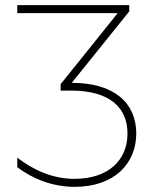

<svg xmlns="http://www.w3.org/2000/svg" viewBox="-20 -720 591 744"><path d="M269 4C424 4 508 -87 508 -203C508 -319 425 -399 258 -399L481 -676V-700H47V-669H436L215 -394V-369H255C404 -369 474 -304 474 -203C474 -101 402 -27 268 -27C185 -27 111 -60 47 -109V-72C108 -26 185 4 269 4Z"/></svg>

Font: Chess Sans ExtraLight
Style: Regular
Weight: 275
Designer: Wolf Bōese
Foundry: Wolf Bōese
Version: Version 7.223;Glyphs 3.3 (3306)